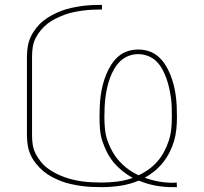

<svg xmlns="http://www.w3.org/2000/svg" viewBox="-20 -763 840 791"><path d="M691 8Q655 8 620 1.5Q585 -5 552 -19Q516 -4 477 2Q438 8 399 8Q378 8 356.5 7Q335 6 314.5 3Q294 0 273 -4.5Q252 -9 232.5 -16.5Q213 -24 194 -34Q175 -44 159 -57.5Q143 -71 129.5 -87.5Q116 -104 107 -123Q98 -142 94.5 -163Q91 -184 91 -205V-530Q91 -551 94.5 -572Q98 -593 107 -612Q116 -631 129.5 -648Q143 -665 159.5 -678Q176 -691 195 -701Q214 -711 233.5 -718.5Q253 -726 274 -730.5Q295 -735 316 -738Q337 -741 358 -742Q379 -743 400 -743V-724Q380 -724 360.5 -723Q341 -722 322 -719.5Q303 -717 283.5 -713Q264 -709 245.5 -702Q227 -695 209.5 -686.5Q192 -678 176.5 -666Q161 -654 148.5 -639Q136 -624 127 -606.5Q118 -589 115 -569.5Q112 -550 112 -530V-205Q112 -185 115 -166Q118 -147 127 -129.5Q136 -112 148.5 -96.5Q161 -81 176.5 -69.5Q192 -58 209.5 -49Q227 -40 245 -33.5Q263 -27 282 -22.5Q301 -18 320.5 -15.5Q340 -13 359.5 -12Q379 -11 399 -11Q431 -11 463.5 -15Q496 -19 527 -30Q505 -42 485 -58Q465 -74 449 -93Q433 -112 421.5 -134.5Q410 -157 402 -181Q394 -205 392 -230Q390 -255 390 -280Q390 -303 391 -325.5Q392 -348 395 -370Q398 -392 403.5 -413.5Q409 -435 417.5 -456Q426 -477 438 -496Q450 -515 467 -530Q484 -545 505.5 -552Q527 -559 549 -559Q572 -559 593.5 -552Q615 -545 632 -530Q649 -515 661 -496Q673 -477 681.5 -456Q690 -435 695.5 -413.5Q701 -392 704 -370Q707 -348 708 -325.5Q709 -303 709 -280Q709 -255 706.5 -230.5Q704 -206 697 -182Q690 -158 678.5 -135.5Q667 -113 651.5 -93.5Q636 -74 616.5 -58Q597 -42 576 -31Q603 -21 632.5 -15.5Q662 -10 691 -10Q695 -10 699.5 -10.5Q704 -11 708 -11L709 8ZM551 -41Q573 -51 593 -65.5Q613 -80 629 -98.5Q645 -117 656.5 -139Q668 -161 675.5 -184Q683 -207 685.5 -231.5Q688 -256 688 -280Q688 -301 687.5 -321.5Q687 -342 684 -362Q681 -382 676.5 -402Q672 -422 665 -441.5Q658 -461 648 -479Q638 -497 623.5 -511Q609 -525 589.5 -532.5Q570 -540 549 -540Q529 -540 509.5 -532.5Q490 -525 475.5 -511Q461 -497 450.5 -479Q440 -461 433 -441.5Q426 -422 421.5 -402Q417 -382 414.5 -362Q412 -342 411 -321.5Q410 -301 410 -280Q410 -256 412.5 -231Q415 -206 423 -183Q431 -160 443.5 -138Q456 -116 472.5 -98Q489 -80 509 -65.5Q529 -51 551 -41Z"/></svg>

Font: Iosevka Aile Thin
Style: Regular
Weight: 100
Designer: Belleve Invis
Foundry: Belleve Invis
Version: Version 31.1.0; ttfautohint (v1.8.4)